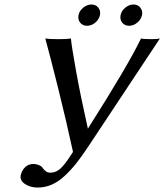

<svg xmlns="http://www.w3.org/2000/svg" viewBox="-20 -821 739 863"><path d="M529.3 -719.2Q518.1 -733.4 522 -752.9Q525.9 -772.5 543.2 -786.6Q560.5 -800.8 580.1 -800.8Q599.6 -800.8 610.8 -786.6Q622.1 -772.5 618.2 -752.9Q614.3 -733.4 596.9 -719.2Q579.6 -705.1 560.1 -705.1Q540.5 -705.1 529.3 -719.2ZM340.3 -719.2Q329.1 -733.4 333 -752.9Q336.9 -772.5 354.2 -786.6Q371.6 -800.8 391.1 -800.8Q410.6 -800.8 421.9 -786.6Q433.1 -772.5 429.2 -752.9Q425.3 -733.4 408 -719.2Q390.6 -705.1 371.1 -705.1Q351.6 -705.1 340.3 -719.2ZM376 -161.1Q346.7 -117.2 322.8 -86.9Q298.8 -56.6 270.5 -30.3Q242.2 -3.9 212.2 9Q182.1 22 149.4 22Q116.2 22 92.3 6.1Q68.4 -9.8 73.2 -33.2Q78.1 -55.2 93 -69.6Q107.9 -84 130.9 -84Q142.6 -84 155 -78.9Q167.5 -73.7 172.9 -64.9Q177.2 -57.6 186 -51.3Q194.8 -44.9 204.6 -44.9Q220.2 -44.9 233.2 -50.8Q246.1 -56.6 259.3 -71Q272.5 -85.4 282 -98.9Q291.5 -112.3 308.1 -138.2Q278.8 -273.9 241.7 -423.1Q204.6 -572.3 183.6 -647.9Q200.2 -645 243.2 -645Q281.2 -645 298.8 -647.9Q301.3 -616.7 321.3 -504.9Q341.3 -393.1 375 -242.7Q555.7 -527.3 613.8 -647.9Q625 -645 663.1 -645Q686 -645 698.7 -647.9Z"/></svg>

Font: Linux Biolinum G
Style: Italic
Weight: 400
Italic angle: -12°
Designer: Philipp H. Poll
Foundry: Philipp H. Poll
Version: Version 0.5.1